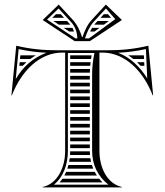

<svg xmlns="http://www.w3.org/2000/svg" viewBox="-20 -820 720 840"><path d="M213.5 -728C221.5 -722.7 229.6 -717.3 237.7 -712H287.7C286.1 -714 284.4 -716 282.7 -717.9L273.3 -728ZM258.9 -698 283.2 -682H303.6C301.9 -687.6 299.7 -692.9 297 -698ZM224.9 -758 208.3 -742H260.4C255.5 -747.3 250.6 -752.7 245.7 -758ZM392.3 -712H434.3L456.1 -728H406.7L397.3 -717.9C395.6 -716 393.9 -714.1 392.3 -712ZM382.7 -698C379.6 -692.9 376.8 -687.5 374.2 -682H393.4C400.7 -687.3 408 -692.7 415.2 -698ZM434.3 -758 419.6 -742H465.9L452 -758ZM338.9 -658C330.3 -684.2 318.3 -711.7 298.8 -732.8L236.9 -800L166.7 -732.5L306.9 -640H373.1L513.3 -732.5L443.1 -800L381.2 -732.8C361.7 -711.7 349.7 -684.2 341.1 -658ZM369.5 -652H351.8L352.5 -654.2C360.9 -679.7 372.4 -705.6 390 -724.7L443.6 -782.9L484.2 -736.3ZM310.5 -652 185.8 -734.3 236.4 -782.9 290 -724.7C308.9 -704.2 317.7 -680.1 318.2 -652ZM287 -202H373V-218H287ZM287 -188V-172H373V-188ZM287 -562H378.3C379.1 -567.3 380 -572.7 380.9 -578H287ZM287 -548V-532H374.8C375.2 -537.4 375.8 -542.7 376.4 -548ZM287 -518V-502H373.1C373.3 -507.4 373.5 -512.7 373.8 -518ZM287 -488V-472H373V-488ZM287 -458V-442H373V-458ZM287 -428V-412H373V-428ZM287 -398V-382H373V-398ZM287 -368V-352H373V-368ZM287 -338V-322H373V-338ZM287 -308V-292H373V-308ZM287 -278V-262H373V-278ZM287 -248V-232H373V-248ZM387.9 -82C385.7 -87.2 383.8 -92.6 382.1 -98H279.4C278 -92.6 276.4 -87.2 274.6 -82ZM394.5 -68H269.3C266.9 -62.5 264.3 -57.2 261.5 -52H403.9C400.5 -57.2 397.3 -62.5 394.5 -68ZM414 -38H253C249.2 -32.4 245.1 -27 240.7 -22H428.1C423.1 -27.2 418.4 -32.5 414 -38ZM373 -158H287C287 -152.6 286.8 -147.3 286.4 -142H373.7C373.3 -147.3 373.1 -152.6 373 -158ZM375.3 -128H285.1C284.4 -122.6 283.6 -117.3 282.5 -112H378.3C377.1 -117.2 376.1 -122.6 375.3 -128ZM609.6 -578H540.8C548.5 -573.1 555.9 -567.7 563 -562H610.3ZM610.9 -548H579.2C584.7 -542.9 589.9 -537.5 595 -532H611.6ZM136.7 -578H69L67.5 -562H112.8C120.5 -567.8 128.4 -573.1 136.7 -578ZM95.7 -548H66.1C65.6 -542.7 65.1 -537.3 64.6 -532H79.4C84.6 -537.6 90.1 -542.9 95.7 -548ZM265 -160C265 -82.9 228.7 -15.5 167 -2V0H513V-2C451.3 -15.5 415 -82.9 415 -160V-590H427C526.8 -590 605.8 -510.1 648 -403H650L629 -620C566.3 -605.2 511.5 -600 447 -600H233C168.5 -600 113.7 -605.2 51 -620L30 -403H32C74.2 -510.1 153.2 -590 253 -590H265ZM183.3 -589.2C124.2 -566.8 81.1 -529 48.9 -474.2L61.6 -605.3C105.1 -595.8 142 -591.3 183.3 -589.2ZM496.7 -589.2C537.7 -591.3 576.9 -596.3 618.4 -605.3L624.1 -477.2C591.3 -529.3 548.3 -569.3 496.7 -589.2ZM277 -160V-588H393C386.2 -554 383 -524.7 383 -490V-160C383 -100.1 407.4 -48.8 454.4 -12H215.6C256.2 -43.8 277 -99.7 277 -160Z"/></svg>

Font: SortefaxS02
Style: Medium
Weight: 500
Designer: gluk
Foundry: gluk
Version: Version 0.261